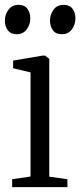

<svg xmlns="http://www.w3.org/2000/svg" viewBox="-21 -769 330 789"><path d="M29 0V-32.5L104.5 -43.5V-471.5L33 -488.5V-520L153.5 -540.5H164.5L181.5 -527V-43L256 -32.5V0ZM47 -628.5Q23 -628.5 11 -644.8Q-1 -661 -1 -684.5Q-1 -709 13.8 -729Q28.5 -749 54.5 -749H55.5Q80 -749 91.8 -732.8Q103.5 -716.5 103.5 -693Q103.5 -668.5 89 -648.5Q74.5 -628.5 48 -628.5ZM232.5 -628.5Q208 -628.5 196.2 -644.8Q184.5 -661 184.5 -684.5Q184.5 -709 199 -729Q213.5 -749 240 -749H241Q265.5 -749 277.2 -732.8Q289 -716.5 289 -693Q289 -668.5 274.5 -648.5Q260 -628.5 233.5 -628.5Z"/></svg>

Font: Merriweather 72pt Light
Style: Regular
Weight: 300
Version: Version 2.100